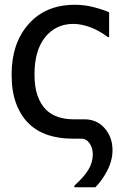

<svg xmlns="http://www.w3.org/2000/svg" viewBox="-20 -578 488 799"><path d="M448.2 46.9Q448.2 89.4 426.8 131.1Q405.3 172.9 377 201.2H289.6V194.3Q330.1 158.2 348.1 127.9Q366.2 97.7 366.2 64Q366.2 38.1 352.8 18.6Q339.4 -1 318.4 -1H279.8Q226.6 -1 180.4 -15.9Q134.3 -30.8 100.6 -63Q66.9 -95.2 47.6 -146Q28.3 -196.8 28.3 -268.1Q28.3 -398.4 99.4 -478.3Q170.4 -558.1 291 -558.1Q331.1 -558.1 368.4 -548.6Q405.8 -539.1 434.1 -526.9V-423.8H428.7Q390.6 -452.1 354 -465.3Q317.4 -478.5 284.7 -478.5Q212.9 -478.5 168.2 -423.6Q123.5 -368.7 123.5 -268.1Q123.5 -216.3 136.2 -180.2Q148.9 -144 170.9 -122.1Q193.4 -100.1 222.9 -90.8Q252.4 -81.5 285.2 -81.5H330.6Q383.3 -81.5 415.8 -44.2Q448.2 -6.8 448.2 46.9Z"/></svg>

Font: IranNastaliq
Style: Regular
Weight: 400
Designer: Hossein Zahedi
Version: Version 1.5